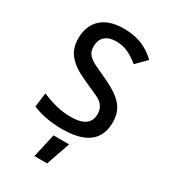

<svg xmlns="http://www.w3.org/2000/svg" viewBox="-223 -814 1031 1160"><g transform="rotate(30 293.0 -234.0)"><path d="M269 9.8Q210 9.8 158.4 0.2Q106.9 -9.3 63 -28.3L75.7 -127Q129.4 -104 179.4 -92Q229.5 -80.1 276.9 -80.1Q345.2 -80.1 378.4 -104Q411.6 -127.9 411.6 -176.8Q411.6 -238.8 348.1 -267.6L228 -322.3Q157.2 -354.5 119.4 -399.9Q81.5 -445.3 81.5 -512.7Q81.5 -603.5 136.2 -653.3Q190.9 -703.1 291 -703.1Q360.8 -703.1 414.6 -682.6Q468.3 -662.1 518.1 -615.7L449.7 -546.4Q406.7 -581.5 369.4 -597.4Q332 -613.3 291.5 -613.3Q241.2 -613.3 213.6 -589.1Q186 -564.9 186 -517.6Q186 -483.9 204.1 -462.6Q222.2 -441.4 257.3 -424.8L358.9 -377Q436 -340.8 476.1 -295.4Q516.1 -250 516.1 -178.7Q516.1 -84.5 454.8 -37.4Q393.6 9.8 269 9.8ZM207.5 234.4 245.1 68.4H353.5L296.4 234.4Z"/></g></svg>

Font: Cascadia Mono PL
Style: Regular
Weight: 400
Monospace: yes
Designer: Aaron Bell
Foundry: Saja Typeworks
Version: Version 2102.003